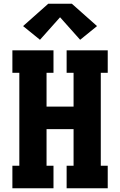

<svg xmlns="http://www.w3.org/2000/svg" viewBox="-20 -1003 640 1023"><path d="M46 0V-120H83V-615H46V-735H265V-615H228V-435H372V-615H335V-735H554V-615H517V-120H554V0H335V-120H372V-315H228V-120H265V0ZM193 -791 103 -864 237 -983H363L497 -864L407 -791L300 -911Z"/></svg>

Font: Iosevka Slab Heavy Extended
Style: Regular
Weight: 900
Width: 7
Monospace: yes
Designer: Belleve Invis
Foundry: Belleve Invis
Version: Version 11.1.0; ttfautohint (v1.8.3)